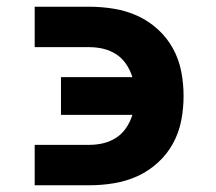

<svg xmlns="http://www.w3.org/2000/svg" viewBox="-20 -550 640 570"><path d="M83 0V-120H246Q267 -120 287.5 -125Q308 -130 325.5 -141.5Q343 -153 355 -171Q367 -189 373 -209H161V-321H373Q367 -341 355 -359Q343 -377 325.5 -388.5Q308 -400 287.5 -405Q267 -410 246 -410H83V-530H246Q282 -530 318.5 -524Q355 -518 388 -503Q421 -488 448.5 -463Q476 -438 493.5 -406Q511 -374 518 -338Q525 -302 525 -265Q525 -228 518 -192Q511 -156 493.5 -124Q476 -92 448.5 -67Q421 -42 388 -27Q355 -12 318.5 -6Q282 0 246 0Z"/></svg>

Font: Iosevka Slab Heavy Extended
Style: Regular
Weight: 900
Width: 7
Monospace: yes
Designer: Belleve Invis
Foundry: Belleve Invis
Version: Version 11.1.0; ttfautohint (v1.8.3)